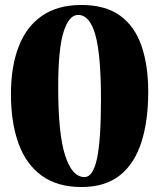

<svg xmlns="http://www.w3.org/2000/svg" viewBox="-20 -736 640 772"><path d="M307 16Q211 16 148 -29.5Q85 -75 54.5 -159Q24 -243 24 -357Q24 -468 55 -548.5Q86 -629 149 -672.5Q212 -716 307 -716Q404 -716 463 -673Q522 -630 549 -551.5Q576 -473 576 -367Q576 -250 548.5 -164Q521 -78 462 -31Q403 16 307 16ZM320 -24Q354 -24 370 -98.5Q386 -173 386 -336Q386 -515 363.5 -595.5Q341 -676 294 -676Q257 -676 235.5 -607.5Q214 -539 214 -385Q214 -197 242 -110.5Q270 -24 320 -24Z"/></svg>

Font: Wittgenstein Black
Style: Regular
Weight: 900
Designer: Jörg Drees
Foundry: Jörg Drees
Version: Version 1.303; ttfautohint (v1.8.4.7-5d5b)